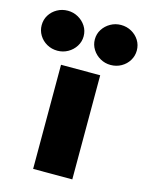

<svg xmlns="http://www.w3.org/2000/svg" viewBox="-207 -855 711 928"><g transform="rotate(15 149.0 -391.0)"><path d="M51 0V-521H247V0ZM16 -582Q-13 -582 -37 -595.5Q-61 -609 -75 -632Q-89 -655 -89 -682Q-89 -710 -75 -732.5Q-61 -755 -37 -768.5Q-13 -782 16 -782Q44 -782 68 -768.5Q92 -755 106.5 -732.5Q121 -710 121 -682Q121 -655 106.5 -632Q92 -609 68 -595.5Q44 -582 16 -582ZM282 -582Q254 -582 230 -595.5Q206 -609 191.5 -632Q177 -655 177 -682Q177 -710 191.5 -732.5Q206 -755 230 -768.5Q254 -782 282 -782Q311 -782 335 -768.5Q359 -755 373 -732.5Q387 -710 387 -682Q387 -655 373 -632Q359 -609 335 -595.5Q311 -582 282 -582Z"/></g></svg>

Font: REM ExtraBold
Style: Regular
Weight: 800
Designer: Octavio Pardo
Foundry: Ashler Design
Version: Version 1.005;gftools[0.9.28]